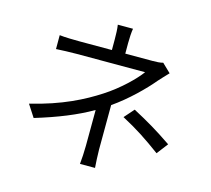

<svg xmlns="http://www.w3.org/2000/svg" viewBox="-117 -941 1233 1122"><g transform="rotate(15 500.0 -379.5)"><path d="M553 -801H461C465 -779 466 -741 466 -713V-649H270C237 -649 181 -650 149 -654V-570C180 -572 237 -574 272 -574H687C653 -527 573 -448 484 -391C393 -332 268 -266 79 -221L127 -147C262 -188 372 -232 465 -286C465 -218 464 -126 464 -68C464 -33 461 13 458 42H549C547 11 544 -33 544 -68C544 -135 545 -255 545 -337C637 -401 721 -485 771 -545C787 -563 809 -586 827 -605L775 -655C758 -650 735 -649 712 -649H547V-713C547 -741 549 -779 553 -801ZM874 -134 926 -202C833 -265 779 -297 685 -347L633 -288C727 -238 787 -198 874 -134Z"/></g></svg>

Font: Source Han Sans TC
Style: Regular
Weight: 400
Designer: Ryoko NISHIZUKA 西塚涼子 (kana, bopomofo & ideographs); Paul D. Hunt (Latin, Greek & Cyrillic); Sandoll Communications 산돌커뮤니
Foundry: Adobe
Version: Version 2.002;hotconv 1.0.116;makeotfexe 2.5.65601